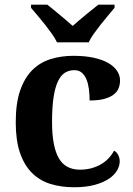

<svg xmlns="http://www.w3.org/2000/svg" viewBox="-20 -786 567 816"><path d="M294.9 9.8Q239.7 9.8 194.1 -4.4Q148.4 -18.6 115.7 -51.3Q83 -84 64.9 -136.7Q46.9 -189.5 46.9 -266.1Q46.9 -347.2 65.7 -401.4Q84.5 -455.6 117.4 -488.3Q150.4 -521 195.3 -534.9Q240.2 -548.8 292 -548.8Q340.3 -548.8 377.4 -540.8Q414.6 -532.7 439.5 -518.6Q464.4 -504.4 477.3 -485.1Q490.2 -465.8 490.2 -443.8Q490.2 -427.7 484.6 -412.4Q479 -397 464.6 -385.3Q450.2 -373.5 425 -366.2Q399.9 -358.9 360.8 -358.9Q360.8 -384.8 357.7 -408.2Q354.5 -431.6 347.2 -449.2Q339.8 -466.8 327.4 -477.3Q314.9 -487.8 295.9 -487.8Q273.9 -487.8 256.6 -477.3Q239.3 -466.8 226.8 -441.4Q214.4 -416 207.8 -373.5Q201.2 -331.1 201.2 -267.1Q201.2 -165.5 229 -115.2Q256.8 -64.9 319.8 -64.9Q345.7 -64.9 368.4 -71Q391.1 -77.1 409.7 -88.1Q428.2 -99.1 442.1 -114Q456.1 -128.9 464.8 -146Q477.1 -138.7 482.9 -126.2Q488.8 -113.8 488.8 -100.1Q488.8 -81.1 477.5 -61.5Q466.3 -42 442.6 -26.1Q418.9 -10.3 382.3 -0.2Q345.7 9.8 294.9 9.8ZM111.8 -766.1H181.2Q191.4 -757.8 205.3 -746.6Q219.2 -735.4 234.1 -722.9Q249 -710.4 263.4 -698.2Q277.8 -686 289.1 -675.8Q300.3 -686 314.7 -698.2Q329.1 -710.4 344.2 -722.9Q359.4 -735.4 373.5 -746.6Q387.7 -757.8 397.9 -766.1H466.8V-752.9Q455.1 -738.8 439.5 -720.2Q423.8 -701.7 408.2 -681.9Q392.6 -662.1 378.7 -642.6Q364.7 -623 356.9 -606H222.2Q214.4 -623 200.4 -642.6Q186.5 -662.1 170.9 -681.9Q155.3 -701.7 139.4 -720.2Q123.5 -738.8 111.8 -752.9Z"/></svg>

Font: Droids
Style: b
Weight: 700
Foundry: Ascender Corporation
Version: Version 1.00 build 113